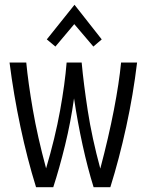

<svg xmlns="http://www.w3.org/2000/svg" viewBox="-20 -784 614 804"><path d="M131 0Q94 -119 65.5 -253.5Q37 -388 20 -522H90Q98 -438 117.5 -325Q137 -212 173 -79Q211 -207 231.5 -320.5Q252 -434 259 -522H322Q330 -434 347.5 -320.5Q365 -207 400 -78Q435 -210 457 -324Q479 -438 487 -522H554Q538 -388 508.5 -253Q479 -118 442 0H372Q347 -80 326 -176Q305 -272 290 -372Q276 -272 252.5 -176Q229 -80 203 0ZM212 -589 176 -619 292 -764 406 -619 371 -589 291 -683Z"/></svg>

Font: Ubuntu Sans Condensed
Style: Regular
Weight: 400
Width: 3
Designer: Dalton Maag Ltd
Foundry: Dalton Maag Ltd
Version: Version 1.006; ttfautohint (v1.8.4.7-5d5b)